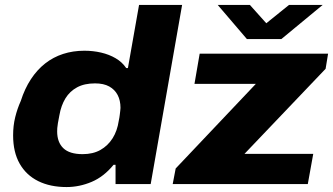

<svg xmlns="http://www.w3.org/2000/svg" viewBox="-20 -744 1346 776"><path d="M249 12Q183 12 134.5 -12Q86 -36 59.5 -82.5Q33 -129 33 -197Q33 -236 41.5 -270.5Q50 -305 64 -336Q80 -386 105 -424Q130 -462 162.5 -487.5Q195 -513 235 -526Q275 -539 321 -539Q356 -539 388.5 -531.5Q421 -524 447.5 -508.5Q474 -493 490 -469H497L542 -724H716L589 0H447V-78H439Q400 -30 350.5 -9Q301 12 249 12ZM314 -121Q356 -121 386 -138Q416 -155 435 -185Q454 -215 460 -256Q463 -270 464 -279.5Q465 -289 466 -296Q467 -303 467 -308Q467 -338 455.5 -360Q444 -382 421.5 -394.5Q399 -407 364 -407Q321 -407 291.5 -391Q262 -375 244.5 -346.5Q227 -318 220 -278Q216 -258 214 -246Q212 -234 211.5 -226.5Q211 -219 211 -213Q211 -169 236 -145Q261 -121 314 -121ZM678 0 690 -63 1014 -405H766L787 -527H1306L1296 -466L968 -122H1246L1224 0ZM1284 -724 1117 -586H978L860 -724H990L1076 -628H1029L1148 -724Z"/></svg>

Font: Archivo SemiExpanded ExtraBold
Style: Italic
Weight: 800
Width: 6
Italic angle: -10°
Designer: Hector Gatti
Foundry: Omnibus-Type
Version: Version 2.001